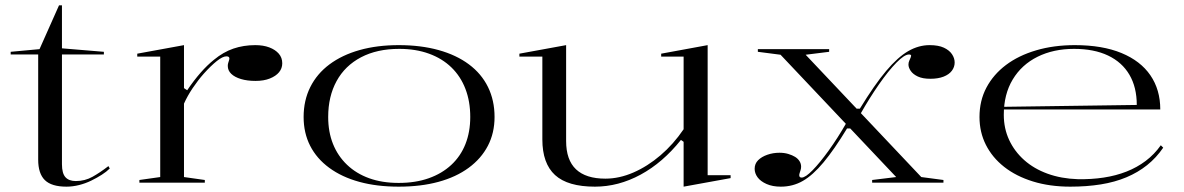

<svg xmlns="http://www.w3.org/2000/svg" viewBox="-20 -684 4435 719"><path d="M229 15Q173 15 148 -9.5Q123 -34 123 -86V-480H20V-490L128 -500L201 -664H212V-503L369 -490V-480H212V-69Q212 -35 225 -20.5Q238 -6 264 -6Q298 -6 326.5 -22Q355 -38 386 -62L391 -53Q379 -41 361 -29.5Q343 -18 321.5 -7.5Q300 3 276 9Q252 15 229 15Z M502 0V-10L580 -21V-472H494V-483L669 -515V-354L681 -346Q706 -383 731 -411.5Q756 -440 781 -460Q816 -489 854 -502Q892 -515 936 -515Q966 -515 988.5 -506.5Q1011 -498 1024 -483Q1037 -468 1037 -447Q1037 -428 1025 -413.5Q1013 -399 990.5 -390Q968 -381 937 -381Q906 -381 882.5 -388Q859 -395 846 -407.5Q833 -420 833 -437Q833 -443 834.5 -448Q836 -453 837.5 -457.5Q839 -462 839 -465Q839 -473 828 -473Q814 -473 792 -455.5Q770 -438 743 -408Q721 -383 701.5 -354Q682 -325 669 -296V-21L747 -10V0Z M1473 -515Q1556 -515 1622.5 -496.5Q1689 -478 1736 -443Q1783 -408 1807.5 -358Q1832 -308 1832 -246Q1832 -186 1807 -138Q1782 -90 1735 -55.5Q1688 -21 1622 -3Q1556 15 1473 15Q1391 15 1325.5 -3Q1260 -21 1213 -55.5Q1166 -90 1141.5 -138Q1117 -186 1117 -246Q1117 -308 1142 -358Q1167 -408 1214 -443Q1261 -478 1326.5 -496.5Q1392 -515 1473 -515ZM1475 -501Q1392 -501 1332 -469.5Q1272 -438 1240.5 -380.5Q1209 -323 1209 -246Q1209 -190 1227 -145Q1245 -100 1279.5 -67Q1314 -34 1362.5 -16.5Q1411 1 1473 1Q1536 1 1585.5 -16.5Q1635 -34 1670 -66.5Q1705 -99 1723 -144.5Q1741 -190 1741 -246Q1741 -304 1723 -351Q1705 -398 1670.5 -431.5Q1636 -465 1586.5 -483Q1537 -501 1475 -501Z M2208 15Q2106 15 2058.5 -28.5Q2011 -72 2011 -162V-472H1925V-483L2100 -515V-156Q2100 -85 2137 -50Q2174 -15 2247 -15Q2299 -15 2352 -38Q2405 -61 2453.5 -102.5Q2502 -144 2540 -200V-472H2456V-483L2630 -515V-28H2716V-17L2540 15V-153L2530 -160Q2462 -75 2379 -30Q2296 15 2208 15Z M3246 0V-10L3336 -21L2903 -479L2818 -490V-500H3085V-490L2997 -479L3430 -21L3513 -10V0ZM2904 15Q2873 15 2850.5 5Q2828 -5 2817 -20Q2806 -35 2806 -52Q2806 -71 2819 -84Q2832 -97 2853.5 -104.5Q2875 -112 2899 -112Q2917 -112 2932 -107.5Q2947 -103 2957.5 -96.5Q2968 -90 2974 -80.5Q2980 -71 2980 -60Q2980 -53 2978 -47Q2976 -41 2974.5 -36Q2973 -31 2973 -28Q2973 -19 2982 -19Q2996 -19 3023 -46.5Q3050 -74 3083.5 -120.5Q3117 -167 3149 -223L3170 -203H3152Q3104 -124 3064 -76Q3024 -28 2986.5 -6.5Q2949 15 2904 15ZM3464 -389Q3435 -389 3417 -397.5Q3399 -406 3390.5 -418.5Q3382 -431 3382 -442Q3382 -450 3385 -456.5Q3388 -463 3390 -468Q3392 -473 3392 -475Q3392 -480 3384 -480Q3367 -480 3337 -449.5Q3307 -419 3271.5 -368Q3236 -317 3202 -257L3184 -277H3200Q3255 -367 3298.5 -418.5Q3342 -470 3381 -492.5Q3420 -515 3461 -515Q3494 -515 3514.5 -505.5Q3535 -496 3545 -481Q3555 -466 3555 -450Q3555 -433 3544.5 -419Q3534 -405 3513.5 -397Q3493 -389 3464 -389Z M4005 -515Q4108 -515 4179.5 -485.5Q4251 -456 4288 -402Q4325 -348 4325 -274H3738V-284L4237 -291Q4237 -357 4209.5 -404Q4182 -451 4129.5 -476Q4077 -501 4002 -501Q3925 -501 3865.5 -471.5Q3806 -442 3772.5 -386.5Q3739 -331 3739 -254Q3739 -203 3759 -160Q3779 -117 3815.5 -84.5Q3852 -52 3903 -33.5Q3954 -15 4016 -13Q4067 -12 4113 -19Q4159 -26 4198.5 -41.5Q4238 -57 4270.5 -81.5Q4303 -106 4327 -140L4336 -131Q4310 -93 4275.5 -65.5Q4241 -38 4198 -20Q4155 -2 4102.5 6.5Q4050 15 3988 15Q3911 15 3848 -4.5Q3785 -24 3740.5 -59Q3696 -94 3672 -141.5Q3648 -189 3648 -246Q3648 -307 3674 -356Q3700 -405 3747 -440.5Q3794 -476 3860 -495.5Q3926 -515 4005 -515Z"/></svg>

Font: Kalnia SemiExpanded Light
Style: Regular
Weight: 300
Width: 6
Designer: Frida Medrano
Foundry: Frida Medrano
Version: Version 1.105